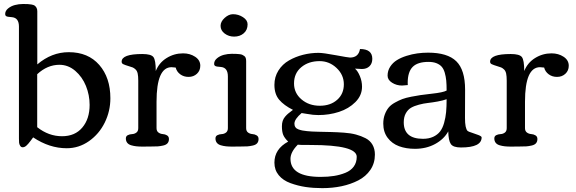

<svg xmlns="http://www.w3.org/2000/svg" viewBox="-20 -744 2923 975"><path d="M435.1 -211.4Q435.1 -261.2 416.5 -307.4Q397.9 -353.5 362.1 -384.3Q326.2 -415 281.7 -415Q220.7 -415 168.9 -367.2V-98.1Q227.1 -52.2 294.9 -52.2Q360.8 -52.2 397.9 -96.2Q435.1 -140.1 435.1 -211.4ZM540.5 -245.1Q540.5 -179.7 512 -121.6Q483.4 -63.5 431.9 -27.3Q380.4 8.8 318.8 8.8Q231 8.8 148.4 -46.4Q147.5 -45.4 135.3 -28.8Q123 -12.2 113.8 -4.2Q104.5 3.9 95.2 3.9Q86.9 3.9 82.3 -3.9Q77.6 -11.7 76.9 -19.8Q76.2 -27.8 76.2 -40.5V-608.9Q76.2 -653.3 41 -656.7Q37.6 -657.2 32.2 -657.7Q26.9 -658.2 24.4 -658.4Q22 -658.7 18.3 -659.4Q14.6 -660.2 12.9 -661.1Q11.2 -662.1 9.5 -663.6Q7.8 -665 7.1 -667.2Q6.3 -669.4 6.3 -672.9Q6.3 -689 21.2 -701.2Q36.1 -713.4 55.9 -718.5Q75.7 -723.6 95.2 -723.6Q111.8 -723.6 119.6 -723.4Q127.4 -723.1 139.2 -721.2Q150.9 -719.2 156 -715.6Q161.1 -711.9 165.3 -704.8Q169.4 -697.8 169.4 -687V-417Q242.2 -479 329.1 -479Q427.7 -479 484.1 -414.3Q540.5 -349.6 540.5 -245.1Z M771 -383.3Q787.6 -425.3 825.9 -449.2Q864.3 -473.1 909.7 -473.1Q944.8 -473.1 970.9 -455.8Q997.1 -438.5 997.1 -410.2Q997.1 -385.3 980 -369.4Q962.9 -353.5 937.5 -353.5Q913.1 -353.5 895.3 -366.7Q877.4 -379.9 872.1 -400.9Q859.4 -402.8 851.1 -402.8Q774.9 -402.8 774.9 -227.5V-93.3Q774.9 -78.1 784.7 -71Q794.4 -64 806.4 -63.2Q818.4 -62.5 828.1 -56.6Q837.9 -50.8 837.9 -38.1Q837.9 -24.9 830.8 -16.6Q823.7 -8.3 808.3 -4.9Q793 -1.5 781 -0.7Q769 0 747.1 0Q740.2 0 726.3 0.2Q712.4 0.5 705.1 0.5Q686 0.5 672.6 -1Q659.2 -2.4 646 -6.3Q632.8 -10.3 626 -19Q619.1 -27.8 619.1 -41Q619.1 -52.7 628.9 -57.6Q638.7 -62.5 650.6 -63Q662.6 -63.5 672.4 -70.6Q682.1 -77.6 682.1 -93.3V-334.5Q682.1 -356.9 679.2 -370.4Q676.3 -383.8 668.7 -391.1Q661.1 -398.4 654.1 -401.4Q647 -404.3 631.8 -408.7Q616.7 -413.1 606 -418Q597.7 -421.9 597.7 -430.7Q597.7 -469.7 702.6 -469.7Q747.1 -469.7 759 -454.3Q771 -439 771 -383.3Z M1100.1 -612.8Q1100.1 -634.3 1120.8 -653.1Q1141.6 -671.9 1163.1 -671.9Q1190.9 -671.9 1214.1 -656.7Q1237.3 -641.6 1237.3 -620.6Q1237.3 -591.8 1217.8 -575Q1198.2 -558.1 1168.9 -558.1Q1141.6 -558.1 1120.8 -573.7Q1100.1 -589.4 1100.1 -612.8ZM1074.2 -41Q1074.2 -52.7 1084 -57.6Q1093.8 -62.5 1105.7 -63Q1117.7 -63.5 1127.4 -70.6Q1137.2 -77.6 1137.2 -93.3V-356Q1137.2 -400.4 1102.5 -403.8Q1099.1 -404.3 1093.8 -404.8Q1088.4 -405.3 1085.9 -405.5Q1083.5 -405.8 1079.8 -406.5Q1076.2 -407.2 1074.5 -408.2Q1072.8 -409.2 1070.8 -410.6Q1068.8 -412.1 1068.1 -414.3Q1067.4 -416.5 1067.4 -419.9Q1067.4 -436 1082.3 -448.2Q1097.2 -460.4 1116.9 -465.6Q1136.7 -470.7 1156.2 -470.7Q1169.9 -470.7 1176.8 -470.5Q1183.6 -470.2 1194.1 -469.2Q1204.6 -468.3 1209.5 -466.1Q1214.4 -463.9 1220 -460Q1225.6 -456.1 1227.8 -449.5Q1230 -442.9 1230 -434.1V-93.3Q1230 -78.1 1239.7 -71Q1249.5 -64 1261.5 -63.2Q1273.4 -62.5 1283.2 -56.6Q1293 -50.8 1293 -38.1Q1293 -24.9 1285.9 -16.6Q1278.8 -8.3 1263.4 -4.9Q1248 -1.5 1236.1 -0.7Q1224.1 0 1202.1 0Q1195.3 0 1181.4 0.2Q1167.5 0.5 1160.2 0.5Q1141.1 0.5 1127.7 -1Q1114.3 -2.4 1101.1 -6.3Q1087.9 -10.3 1081.1 -19Q1074.2 -27.8 1074.2 -41Z M1818.4 -303.7Q1818.4 -259.3 1784.7 -225.6Q1751 -191.9 1701.4 -175.8Q1651.9 -159.7 1596.7 -159.7Q1583 -159.7 1569.3 -161.1Q1555.7 -162.6 1537.4 -165.8Q1519 -168.9 1512.2 -169.9V-170.4Q1475.1 -139.2 1475.1 -115.7Q1475.1 -105 1480.5 -97.7Q1485.8 -90.3 1496.3 -86.7Q1506.8 -83 1515.9 -81.3Q1524.9 -79.6 1539.1 -78.1Q1561 -75.7 1596.7 -75Q1632.3 -74.2 1662.1 -73.5Q1691.9 -72.8 1726.6 -70.3Q1761.2 -67.9 1787.6 -60.8Q1814 -53.7 1836.7 -42Q1859.4 -30.3 1871.6 -9Q1883.8 12.2 1883.8 41Q1883.8 85 1860.8 118.7Q1837.9 152.3 1799.3 172.1Q1760.7 191.9 1714.4 201.7Q1668 211.4 1616.7 211.4Q1571.8 211.4 1532.2 205.6Q1492.7 199.7 1455.1 186Q1417.5 172.4 1395.5 145.8Q1373.5 119.1 1373.5 82Q1373.5 12.7 1443.4 -24.9Q1424.8 -43 1418.2 -59.1Q1411.6 -75.2 1411.6 -103Q1411.6 -118.2 1415.5 -129.9Q1419.4 -141.6 1427.7 -151.4Q1436 -161.1 1443.1 -167Q1450.2 -172.9 1462.4 -182.1Q1465.8 -184.6 1467.8 -186Q1421.9 -209 1397.7 -237.5Q1373.5 -266.1 1373.5 -313Q1373.5 -353.5 1393.8 -385.7Q1414.1 -418 1447.3 -437Q1480.5 -456.1 1519 -465.8Q1557.6 -475.6 1597.7 -475.6Q1621.1 -475.6 1685.3 -463.6Q1749.5 -451.7 1757.3 -451.7Q1800.8 -451.7 1808.1 -495.1Q1870.6 -495.1 1870.6 -445.3Q1870.6 -421.4 1856.2 -407.5Q1841.8 -393.6 1817.9 -393.6Q1804.2 -393.6 1782.7 -395.5Q1796.9 -383.3 1807.6 -357.4Q1818.4 -331.5 1818.4 -303.7ZM1473.1 -320.3Q1473.1 -271.5 1511 -239.3Q1548.8 -207 1604 -207Q1658.2 -207 1692.1 -237.1Q1726.1 -267.1 1726.1 -315.9Q1726.1 -363.8 1689.2 -398.7Q1652.3 -433.6 1603 -433.6Q1546.9 -433.6 1510 -402.8Q1473.1 -372.1 1473.1 -320.3ZM1607.9 154.3Q1645.5 154.3 1676.3 149.4Q1707 144.5 1734.1 133.5Q1761.2 122.6 1776.4 101.8Q1791.5 81.1 1791.5 52.2Q1791.5 -7.8 1558.1 -7.8Q1492.2 -7.8 1492.2 -9.3Q1455.1 28.3 1455.1 62.5Q1455.1 154.3 1607.9 154.3Z M1948.2 -359.9Q1948.2 -384.8 1961.4 -405.3Q1974.6 -425.8 1995.6 -438.7Q2016.6 -451.7 2044.4 -460.4Q2072.3 -469.2 2099.4 -472.9Q2126.5 -476.6 2153.8 -476.6Q2252.4 -476.6 2297.1 -432.9Q2341.8 -389.2 2341.8 -288.6L2341.3 -144.5Q2341.3 -92.3 2354.5 -79.1Q2357.9 -75.7 2376 -70.1Q2394 -64.5 2409.9 -58.1Q2425.8 -51.8 2425.8 -46.4Q2425.8 4.9 2320.8 4.9Q2281.2 4.9 2269.3 -12.7Q2257.3 -30.3 2256.3 -76.7Q2234.4 -37.1 2189.5 -12.7Q2144.5 11.7 2087.4 11.7Q2042 11.7 2006.3 -1.5Q1970.7 -14.6 1948.5 -44.2Q1926.3 -73.7 1926.3 -116.2Q1926.3 -142.1 1934.1 -162.8Q1941.9 -183.6 1953.6 -197.8Q1965.3 -211.9 1985.6 -223.1Q2005.9 -234.4 2023.4 -241Q2041 -247.6 2068.6 -252.9Q2096.2 -258.3 2115 -261Q2133.8 -263.7 2163.6 -267.1Q2165.5 -267.1 2166.5 -267.3Q2167.5 -267.6 2169.2 -267.8Q2170.9 -268.1 2172.4 -268.1Q2230.5 -274.4 2248 -284.2Q2248 -314 2246.1 -334.7Q2244.1 -355.5 2238.5 -374.8Q2232.9 -394 2222.9 -405.3Q2212.9 -416.5 2196.3 -423.1Q2179.7 -429.7 2155.8 -429.7Q2100.6 -429.7 2075.4 -404.1Q2050.3 -378.4 2050.3 -322.8L2050.8 -312Q2030.3 -309.6 2021.5 -309.6Q1993.7 -309.6 1970.9 -324Q1948.2 -338.4 1948.2 -359.9ZM2248 -240.2Q2229.5 -233.4 2202.4 -228.5Q2175.3 -223.6 2153.3 -221.2Q2131.3 -218.8 2107.4 -212.4Q2083.5 -206.1 2067.4 -196.8Q2051.3 -187.5 2040.8 -168.7Q2030.3 -149.9 2030.3 -123Q2030.3 -39.1 2127.9 -39.1Q2157.7 -39.1 2179.7 -49.3Q2201.7 -59.6 2214.6 -76.2Q2227.5 -92.8 2235.1 -119.6Q2242.7 -146.5 2245.4 -174.6Q2248 -202.6 2248 -240.2Z M2642.1 -383.3Q2658.7 -425.3 2697 -449.2Q2735.4 -473.1 2780.8 -473.1Q2815.9 -473.1 2842 -455.8Q2868.2 -438.5 2868.2 -410.2Q2868.2 -385.3 2851.1 -369.4Q2834 -353.5 2808.6 -353.5Q2784.2 -353.5 2766.4 -366.7Q2748.5 -379.9 2743.2 -400.9Q2730.5 -402.8 2722.2 -402.8Q2646 -402.8 2646 -227.5V-93.3Q2646 -78.1 2655.8 -71Q2665.5 -64 2677.5 -63.2Q2689.5 -62.5 2699.2 -56.6Q2709 -50.8 2709 -38.1Q2709 -24.9 2701.9 -16.6Q2694.8 -8.3 2679.4 -4.9Q2664.1 -1.5 2652.1 -0.7Q2640.1 0 2618.2 0Q2611.3 0 2597.4 0.2Q2583.5 0.5 2576.2 0.5Q2557.1 0.5 2543.7 -1Q2530.3 -2.4 2517.1 -6.3Q2503.9 -10.3 2497.1 -19Q2490.2 -27.8 2490.2 -41Q2490.2 -52.7 2500 -57.6Q2509.8 -62.5 2521.7 -63Q2533.7 -63.5 2543.5 -70.6Q2553.2 -77.6 2553.2 -93.3V-334.5Q2553.2 -356.9 2550.3 -370.4Q2547.4 -383.8 2539.8 -391.1Q2532.2 -398.4 2525.1 -401.4Q2518.1 -404.3 2502.9 -408.7Q2487.8 -413.1 2477.1 -418Q2468.8 -421.9 2468.8 -430.7Q2468.8 -469.7 2573.7 -469.7Q2618.2 -469.7 2630.1 -454.3Q2642.1 -439 2642.1 -383.3Z"/></svg>

Font: Corben
Style: Regular
Weight: 400
Designer: vernon adams
Foundry: vernon adams
Version: Version 1.100